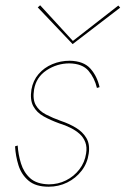

<svg xmlns="http://www.w3.org/2000/svg" viewBox="-20 -698 475 727"><path d="M47 -147Q49 -113 59.5 -79Q70 -45 94.5 -23Q119 -1 165 0Q200 0 230 -15Q260 -30 280.5 -56.5Q301 -83 306 -117Q310 -141 303 -159.5Q296 -178 281.5 -191Q267 -204 247 -214Q227 -224 204 -231Q171 -243 145 -257.5Q119 -272 106 -296Q93 -320 99 -359Q105 -393 126 -417.5Q147 -442 178 -455Q209 -468 244 -468Q297 -467 322.5 -438Q348 -409 357 -368L347 -365Q338 -403 315 -430Q292 -457 243 -458Q196 -458 156.5 -432Q117 -406 109 -359Q103 -322 115.5 -300Q128 -278 154 -264.5Q180 -251 211 -240Q241 -230 267 -214.5Q293 -199 307 -175.5Q321 -152 316 -117Q311 -80 289 -51.5Q267 -23 234.5 -7Q202 9 164 9Q115 9 88 -14Q61 -37 50 -72Q39 -107 37 -144ZM428 -677 435 -669 255 -531 123 -670 132 -678 256 -543Z"/></svg>

Font: Jost Thin
Style: Italic
Weight: 200
Italic angle: -5°
Version: Version 3.710